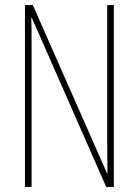

<svg xmlns="http://www.w3.org/2000/svg" viewBox="-20 -734 544 754"><path d="M427 0V-714H401V-181C401 -152 402 -99 402 -54H400L109 -714H78V0H104V-548C104 -604 104 -637 103 -664H105L397 0Z"/></svg>

Font: Noto Sans Malayalam ExtraCondensed Thin
Style: Regular
Weight: 100
Width: 2
Designer: Jelle Bosma - Monotype Design Team
Foundry: Monotype Imaging Inc.
Version: Version 2.104